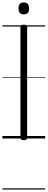

<svg xmlns="http://www.w3.org/2000/svg" viewBox="-20 -1138 391 1578"><path d="M176 14Q162 14 155 9Q148 4 148 -5V-916Q148 -926 155 -930.5Q162 -935 175 -935Q189 -935 196 -930.5Q203 -926 203 -916V-5Q203 4 196.5 9Q190 14 176 14ZM176 -1020Q154 -1020 143 -1031.5Q132 -1043 132 -1068Q132 -1094 143 -1106Q154 -1118 176 -1118Q197 -1118 208 -1105.5Q219 -1093 219 -1068Q220 -1043 208.5 -1031.5Q197 -1020 176 -1020ZM0 410H351V420H0ZM0 -20H351V0H0ZM0 -505H351V-500H0ZM0 -930H351V-920H0Z"/></svg>

Font: Playwrite DE Grund Guides
Style: Regular
Weight: 400
Designer: Veronika Burian, José Scaglione
Foundry: TypeTogether
Version: Version 1.003